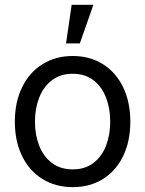

<svg xmlns="http://www.w3.org/2000/svg" viewBox="-20 -771 607 802"><path d="M42 -262.7Q42 -344.2 72.3 -406.5Q102.5 -468.8 157.5 -502.9Q212.4 -537.1 284.2 -537.1Q355.5 -537.1 409.9 -502.9Q464.4 -468.8 494.4 -406.5Q524.4 -344.2 524.4 -262.7Q524.4 -181.2 494.4 -119.1Q464.4 -57.1 409.9 -23.2Q355.5 10.7 284.2 10.7Q212.4 10.7 157.5 -23.2Q102.5 -57.1 72.3 -119.1Q42 -181.2 42 -262.7ZM440.4 -262.7Q440.4 -317.4 423.1 -362.8Q405.8 -408.2 370.6 -435.5Q335.4 -462.9 284.2 -462.9Q231.9 -462.9 196.5 -435.5Q161.1 -408.2 143.6 -362.8Q126 -317.4 126 -262.7Q126 -208 143.6 -162.8Q161.1 -117.7 196.5 -90.6Q231.9 -63.5 284.2 -63.5Q335.4 -63.5 370.6 -90.6Q405.8 -117.7 423.1 -162.8Q440.4 -208 440.4 -262.7ZM279.3 -751H370.1L313.5 -589.8H255.9Z"/></svg>

Font: Pretendard GOV
Style: Regular
Weight: 400
Designer: Base glyphs from Inter by Rasmus Andersson; Hangeul glyphs from Noto Sans CJK(Source Han Sans) by Jang Soo-young and Kan
Foundry: Kil Hyung-jin
Version: Version 1.309